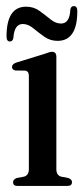

<svg xmlns="http://www.w3.org/2000/svg" viewBox="-20 -612 274 632"><path d="M165.5 -425V-55Q165.5 -35 181.5 -30.5L205 -26Q217 -21.5 217 -12.5Q217 0 202 0H37Q23 0 23 -12.5Q23 -20.5 34.5 -26L59 -30.5Q75 -35 75 -55V-362Q75 -377.5 63.5 -379.5L30 -380Q19.5 -383 19.5 -391.5Q19.5 -401 33.5 -406L126 -434.5Q134.5 -437.5 140.5 -439.5Q146.5 -441.5 151 -441.5Q165.5 -441.5 165.5 -425ZM169.5 -477.5Q145 -477.5 125.8 -491.2Q106.5 -505 89.5 -519Q72.5 -533 55 -533Q27 -533 24 -487Q22 -475.5 12.5 -475.5Q1.5 -475.5 1.5 -492Q1.5 -590 66 -590Q91 -590 110 -576.2Q129 -562.5 146 -548.5Q163 -534.5 181 -534.5Q209.5 -534.5 211.5 -580.5Q213.5 -592 223 -592Q234.5 -592 234.5 -575.5Q234.5 -477.5 169.5 -477.5Z"/></svg>

Font: Fraunces 144pt S050
Style: Regular
Weight: 400
Version: Version 1.000; ttfautohint (v1.8.3)